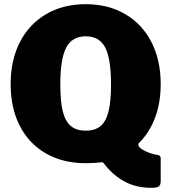

<svg xmlns="http://www.w3.org/2000/svg" viewBox="-20 -772 822 920"><path d="M391 -752Q498 -752 579.5 -704.5Q661 -657 705.5 -570.5Q750 -484 750 -369Q750 -280 723 -208Q696 -136 645 -86Q643 -84 643 -78Q643 -65 672 -50Q701 -35 733 -30Q750 -28 750 -13V97Q750 115 740.5 121.5Q731 128 706 128Q633 128 577 98Q521 68 477 10Q473 4 462 6Q430 10 391 10Q282 10 200.5 -36.5Q119 -83 75 -168.5Q31 -254 31 -369Q31 -484 75.5 -570.5Q120 -657 201.5 -704.5Q283 -752 391 -752ZM391 -146Q436 -146 462 -168Q488 -190 500 -238Q512 -286 512 -367Q512 -491 484 -544.5Q456 -598 391 -598Q326 -598 297.5 -544.5Q269 -491 269 -367Q269 -286 281 -238Q293 -190 319.5 -168Q346 -146 391 -146Z"/></svg>

Font: Libre Franklin Black
Style: Regular
Weight: 900
Designer: Pablo Impallari, Rodrigo Fuenzalida
Foundry: Impallari Type
Version: Version 1.002; ttfautohint (v1.5)